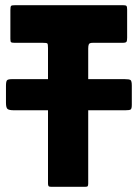

<svg xmlns="http://www.w3.org/2000/svg" viewBox="-20 -720 530 740"><path d="M3 -324V-389Q3 -406 7 -410.5Q11 -415 27 -415H165V-535Q165 -550 162.5 -552.5Q160 -555 145 -555H37Q26 -555 23 -557Q20 -559 20 -570V-681Q20 -695 23 -697.5Q26 -700 39 -700H454Q465 -700 467.5 -697Q470 -694 470 -683V-575Q470 -563 467.5 -559Q465 -555 452 -555H338Q325 -555 322.5 -549.5Q320 -544 320 -533V-415H460Q478 -415 483 -411.5Q488 -408 488 -390V-316Q488 -301 483.5 -298Q479 -295 463 -295H320V-13Q320 -5 318 -2.5Q316 0 308 0H177Q169 0 167 -3Q165 -6 165 -13V-295H34Q15 -295 9 -300Q3 -305 3 -324Z"/></svg>

Font: Railroad Gothic CC
Style: Bold
Weight: 700
Designer: indestructible type*
Foundry: Cowboy Collective
Version: Version 1.000